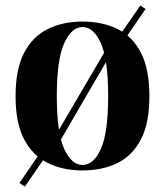

<svg xmlns="http://www.w3.org/2000/svg" viewBox="-20 -610 605 703"><path d="M282 -531Q355 -531 410 -504Q465 -477 496 -417Q527 -357 527 -258Q527 -159 496 -99.5Q465 -40 410 -13Q355 14 282 14Q211 14 155.5 -13Q100 -40 68.5 -99.5Q37 -159 37 -258Q37 -357 68.5 -417Q100 -477 155.5 -504Q211 -531 282 -531ZM282 -511Q242 -511 215 -451.5Q188 -392 188 -258Q188 -124 215 -65Q242 -6 282 -6Q323 -6 349.5 -65Q376 -124 376 -258Q376 -392 349.5 -451.5Q323 -511 282 -511ZM390 -466 405 -446 182 -63 166 -84ZM145 -77 161 -57 71 73 51 60ZM494 -590 513 -577 423 -446 408 -466Z"/></svg>

Font: Playfair Display
Style: Bold
Weight: 700
Designer: Claus Eggers Sørensen
Foundry: Claus Eggers Sørensen
Version: Version 1.203